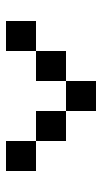

<svg xmlns="http://www.w3.org/2000/svg" viewBox="130 -870 340 640"><g transform="rotate(90 300.0 -550.0)"><path d="M350 -700H250V-600H350ZM50 -400H150V-500H50ZM150 -500H250V-600H150ZM350 -500H450V-600H350ZM450 -400H550V-500H450Z"/></g></svg>

Font: LS-VG5000
Style: Regular
Weight: 400
Designer: Justin Bihan, 2021
Foundry: Justin Bihan, 2021
Version: Version 1.000;Glyphs 3.1.2 (3151)